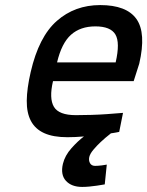

<svg xmlns="http://www.w3.org/2000/svg" viewBox="-20 -530 581 757"><path d="M393 197Q378 200 362 202Q348 204 333 205.5Q318 207 304 207Q262 207 240 183Q218 159 228 116Q236 83 262 54Q288 25 311 8Q276 11 246 11Q190 11 154.5 -5Q119 -21 102 -53Q85 -85 85.5 -133Q86 -181 101 -246Q133 -385 204 -447.5Q275 -510 375 -510Q479 -510 518 -455Q557 -400 529 -279L507 -210H189Q173 -142 192.5 -109Q212 -76 279 -76Q308 -76 340.5 -77Q373 -78 401 -80Q434 -82 465 -85L450 -10Q445 -9 440 -8Q435 -7 428.5 -6Q422 -5 415 -4H417Q395 13 377 30Q362 44 348.5 60Q335 76 332 89Q329 103 335 113.5Q341 124 355 124Q360 124 367 123.5Q374 123 382 122Q391 121 401 119ZM436 -284Q454 -362 435 -394Q416 -426 356 -426Q297 -426 260 -393Q223 -360 205 -284Z"/></svg>

Font: Panefresco 600wt
Style: Italic
Weight: 600
Foundry: Campivisivi & Chank Co
Version: Version 1.000